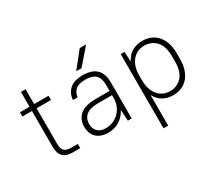

<svg xmlns="http://www.w3.org/2000/svg" viewBox="-158 -1039 1765 1568"><g transform="rotate(-30 725.0 -255.0)"><path d="M35 -500H125V-640H169V-500H305V-460H169V-124Q169 -79 188 -59.5Q207 -40 249 -40H315V0H245Q125 0 125 -119V-460H35Z M580 6Q508 6 469 -31.5Q430 -69 430 -134Q430 -203 477 -244Q524 -285 630 -285H756V-340Q756 -404 726 -434Q696 -464 630 -464Q567 -464 537.5 -438.5Q508 -413 504 -370H460Q464 -431 505.5 -468.5Q547 -506 630 -506Q800 -506 800 -340V0H764L758 -105Q732 -53 685 -23.5Q638 6 580 6ZM580 -36Q615 -36 646.5 -49Q678 -62 702 -85.5Q726 -109 740 -140Q754 -171 756 -207V-245H630Q547 -245 511.5 -215Q476 -185 476 -134Q476 -89 503 -62.5Q530 -36 580 -36ZM720 -710H780L650 -560H600Z M1191 6Q1137 6 1095.5 -17.5Q1054 -41 1029 -88V200H985V-500H1021L1026 -406Q1050 -456 1092.5 -481Q1135 -506 1189 -506Q1232 -506 1268.5 -491Q1305 -476 1330.5 -447Q1356 -418 1370.5 -375Q1385 -332 1385 -275V-225Q1385 -168 1370.5 -125Q1356 -82 1330.5 -53Q1305 -24 1269.5 -9Q1234 6 1191 6ZM1184 -36Q1253 -36 1296 -83.5Q1339 -131 1339 -225V-275Q1339 -369 1296 -416.5Q1253 -464 1184 -464Q1152 -464 1124.5 -452Q1097 -440 1076 -417Q1055 -394 1042.5 -360.5Q1030 -327 1029 -284V-225Q1029 -180 1041 -144.5Q1053 -109 1074 -85Q1095 -61 1123 -48.5Q1151 -36 1184 -36Z"/></g></svg>

Font: PT Root UI Web Light
Style: Regular
Weight: 300
Designer: Vitaly Kuzmin
Foundry: ParaType Ltd.
Version: Version 1.000W